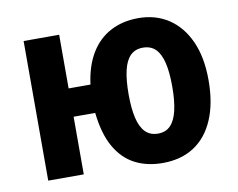

<svg xmlns="http://www.w3.org/2000/svg" viewBox="-66 -644 917 740"><g transform="rotate(-10 392.0 -274.0)"><path d="M743.2 -274.4Q743.2 -184.1 715.8 -120.4Q688.5 -56.6 637.5 -23.4Q586.4 9.8 514.6 9.8Q452.6 9.8 405.5 -14.9Q358.4 -39.6 329.1 -91.6Q299.8 -143.6 291 -225.6H206.5V0H67.4V-546.4H206.5V-336.4H292Q301.3 -407.7 330.8 -456.8Q360.4 -505.9 408 -531.2Q455.6 -556.6 517.6 -556.6Q584.5 -556.6 635.3 -523.4Q686 -490.2 714.6 -427.2Q743.2 -364.3 743.2 -274.4ZM430.2 -273.4Q430.2 -218.3 439 -180.7Q447.8 -143.1 466.8 -124Q485.8 -105 516.1 -105Q546.4 -105 564.9 -124Q583.5 -143.1 592.3 -180.9Q601.1 -218.8 601.1 -274.4Q601.1 -330.6 592.3 -367.4Q583.5 -404.3 564.7 -422.9Q545.9 -441.4 515.1 -441.4Q485.4 -441.4 466.6 -423.1Q447.8 -404.8 439 -367.4Q430.2 -330.1 430.2 -273.4Z"/></g></svg>

Font: Open Sans SemiCondensed
Style: Bold
Weight: 700
Width: 4
Designer: Monotype Design Team
Foundry: Monotype Imaging Inc.
Version: Version 3.003